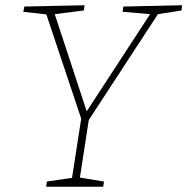

<svg xmlns="http://www.w3.org/2000/svg" viewBox="-20 -713 715 733"><path d="M156 0 159 -20 255 -34 290 -260 157 -658 69 -668 73 -688 303 -693 300 -673 189 -659 311 -288 553 -659 448 -668 451 -688 675 -693 673 -673 583 -659 319 -255 285 -35 377 -20 374 0Z"/></svg>

Font: Bitter ExtraLight
Style: Italic
Weight: 200
Italic angle: -9°
Designer: Sol Matas, and Bitter project Authors
Foundry: Sol Matas
Version: Version 2.001